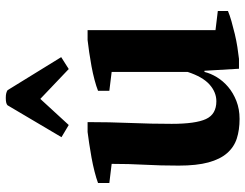

<svg xmlns="http://www.w3.org/2000/svg" viewBox="-112 -722 846 662"><g transform="rotate(-90 311.0 -391.0)"><path d="M71 -198Q71 -261 74 -315Q77 -369 77 -429L11 -437V-476Q27 -482 50.5 -488Q74 -494 99 -498.5Q124 -503 147.5 -506.5Q171 -510 187 -512H221Q221 -437 218 -364.5Q215 -292 215 -222Q215 -140 231.5 -104Q248 -68 293 -68Q324 -68 350.5 -91.5Q377 -115 394 -167V-429L329 -437V-476Q344 -482 366.5 -488Q389 -494 413.5 -498.5Q438 -503 462 -506.5Q486 -510 504 -512H538V-71L604 -63V-28Q590 -22 569 -16Q548 -10 525 -4.5Q502 1 479.5 4.5Q457 8 439 10H405L398 -109H394Q389 -88 376 -66.5Q363 -45 342.5 -27.5Q322 -10 294 1Q266 12 232 12Q194 12 164.5 2.5Q135 -7 114 -31Q93 -55 82 -95.5Q71 -136 71 -198ZM211 -577 169 -602 279 -788Q285 -794 303 -794Q304 -794 306 -794Q322 -794 331 -788L445 -603L404 -577L301 -675Z"/></g></svg>

Font: PTSerif
Style: Bold
Weight: 700
Designer: A.Korolkova, O.Umpeleva, V.Yefimov
Foundry: ParaType Ltd
Version: Version 1.000W OFL; ttfautohint (v1.2) -l 8 -r 50 -G 200 -x 